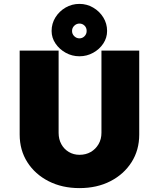

<svg xmlns="http://www.w3.org/2000/svg" viewBox="-20 -960 817 986"><path d="M81 -269V-700H281V-278Q281 -245 295 -219.5Q309 -194 333.5 -179.5Q358 -165 388 -165Q421 -165 446 -179.5Q471 -194 486 -219.5Q501 -245 501 -278V-700H695V-269Q695 -189 655.5 -127Q616 -65 547 -29.5Q478 6 388 6Q299 6 229.5 -29.5Q160 -65 120.5 -127Q81 -189 81 -269ZM245 -801Q245 -839 264.5 -870.5Q284 -902 316.5 -921Q349 -940 388 -940Q426 -940 458.5 -921Q491 -902 510.5 -870.5Q530 -839 530 -801Q530 -766 510.5 -736.5Q491 -707 458.5 -689Q426 -671 388 -671Q350 -671 317.5 -689Q285 -707 265 -736.5Q245 -766 245 -801ZM425 -801Q425 -818 414 -828.5Q403 -839 388 -839Q373 -839 361.5 -828Q350 -817 350 -801Q350 -785 361.5 -774Q373 -763 388 -763Q403 -763 414 -774Q425 -785 425 -801Z"/></svg>

Font: Mach ExtraBold
Style: Regular
Weight: 800
Version: Version 1.002